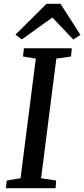

<svg xmlns="http://www.w3.org/2000/svg" viewBox="-20 -999 447 1019"><path d="M361 -743 357 -699 279 -688 198 -53 278 -41 275 0H11L16 -41L89 -53L170 -688L102 -699L107 -743ZM227 -979H301L407 -814L369 -789L258 -906L96 -790L62 -815Z"/></svg>

Font: Koeln Type Serif
Style: Italic
Weight: 400
Italic angle: -8°
Designer: Eben Sorkin
Foundry: Eben Sorkin
Version: Version 2.002